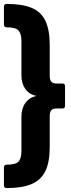

<svg xmlns="http://www.w3.org/2000/svg" viewBox="-21 -766 361 977"><path d="M13 191Q-1 191 -1 177V86Q-1 72 13 72Q58 72 73 56.5Q88 41 88 3V-172Q88 -214 108 -242Q128 -270 165 -278Q128 -285 108 -313Q88 -341 88 -383V-558Q88 -595 73 -611Q58 -627 13 -627Q-1 -627 -1 -641V-732Q-1 -746 13 -746Q92 -746 140 -726Q188 -706 210 -660Q232 -614 232 -537V-379Q232 -341 265 -341H297Q310 -341 310 -327V-228Q310 -214 297 -214H265Q232 -214 232 -177V-18Q232 59 210 104.5Q188 150 140 170.5Q92 191 13 191Z"/></svg>

Font: Sofia Sans Black
Style: Regular
Weight: 900
Designer: Botio Nikoltchev, Ani Petrova
Foundry: lettersoup
Version: Version 4.100; ttfautohint (v1.8.3)